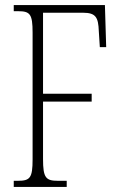

<svg xmlns="http://www.w3.org/2000/svg" viewBox="-20 -734 475 754"><path d="M34 0H242V-24H207C160 -24 149 -36 149 -109V-335H340V-366H149V-684H306C357 -684 366 -665 368 -612L372 -549H397L392 -714H34V-690H51C98 -690 108 -679 108 -606V-108C108 -35 98 -24 50 -24H34Z"/></svg>

Font: Noto Serif Armenian ExtraCondensed ExtraLight
Style: Regular
Weight: 200
Width: 2
Designer: Monotype Design Team
Foundry: Monotype Imaging Inc.
Version: Version 2.008